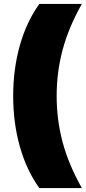

<svg xmlns="http://www.w3.org/2000/svg" viewBox="-20 -762 436 976"><path d="M47 -274Q47 -411 81 -531.5Q115 -652 180 -742H396Q329 -623 298.5 -509.5Q268 -396 268 -274Q268 -152 298.5 -38.5Q329 75 396 194H180Q115 104 81 -16.5Q47 -137 47 -274Z"/></svg>

Font: Montserrat Alternates Black
Style: Regular
Weight: 900
Designer: Julieta Ulanovsky
Foundry: Julieta Ulanovsky
Version: Version 7.200